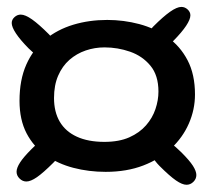

<svg xmlns="http://www.w3.org/2000/svg" viewBox="-20 -553 593 547"><path d="M281 -63.4Q232.8 -63.4 188.9 -74.9Q145 -86.4 110.4 -110.6Q75.8 -134.8 55.7 -173.2Q35.6 -211.8 35.6 -265.8Q35.6 -325.6 55 -369.1Q74.3 -412.6 108.9 -440.7Q143.5 -468.9 188.8 -482.6Q234 -496.2 285.6 -496.2Q332.2 -496.2 376.8 -484.4Q421.3 -472.5 457.2 -447.2Q493.1 -421.9 514.3 -381.5Q535.5 -341.1 535.5 -283.8Q535.5 -241.1 518.2 -201.4Q501 -161.8 468.1 -130.7Q435.2 -99.6 388.1 -81.5Q341 -63.4 281 -63.4ZM55.2 -35.9Q44.3 -35.9 35.8 -44.3Q27.2 -52.6 27.2 -63.7Q27.2 -74.6 37.1 -90Q46.9 -105.3 69.7 -128.1Q87 -145.4 100.8 -154.6Q114.6 -163.8 125.8 -163.8Q137.2 -163.8 147.1 -154.9Q157.1 -146 157.1 -133.8Q157.1 -124.2 150.9 -113.2Q144.8 -102.2 132 -89.4Q103.1 -60.6 85.2 -48.2Q67.3 -35.9 55.2 -35.9ZM103.7 -387.8Q95.1 -387.8 85.2 -394.8Q75.2 -401.8 61.8 -414.9Q37.6 -439.4 25.5 -457.7Q13.4 -476 13.4 -487.4Q13.4 -497.1 21.3 -504.2Q29.1 -511.4 39.1 -511.4Q51.8 -511.4 71.3 -497.7Q90.8 -483.9 119 -455.7Q128.1 -446.9 132.6 -438.9Q137.2 -430.9 137.2 -423.1Q137.2 -415.4 131.8 -407.2Q126.4 -398.9 118.8 -393.3Q111.1 -387.8 103.7 -387.8ZM511.4 -26.6Q499.3 -26.6 481.4 -38.9Q463.5 -51.2 434.6 -80.1Q422.1 -92.9 415.8 -103.9Q409.6 -114.9 409.6 -124.4Q409.6 -136.7 419.5 -145.6Q429.4 -154.5 440.8 -154.5Q452.3 -154.5 466 -145.3Q479.6 -136.1 496.9 -118.8Q519.7 -96 529.6 -80.7Q539.4 -65.3 539.4 -54.4Q539.4 -43.3 531 -35Q522.5 -26.6 511.4 -26.6ZM277.5 -148.8Q319.3 -148.8 348.5 -161.8Q377.6 -174.8 396 -195.9Q414.4 -216.9 422.9 -242.3Q431.4 -267.6 431.4 -292.1Q431.4 -338.3 408.6 -365.8Q385.8 -393.4 350.6 -405.7Q315.4 -418 277.9 -418Q250 -418 224.2 -409.2Q198.4 -400.4 177.9 -382.6Q157.5 -364.7 145.7 -337.4Q133.9 -310.2 133.9 -273.8Q133.9 -234.2 150.3 -206.2Q166.8 -178.3 198.9 -163.6Q231 -148.8 277.5 -148.8ZM432.1 -409.6Q424.9 -409.6 417.2 -415.2Q409.4 -420.8 404 -429.1Q398.6 -437.3 398.6 -444.9Q398.6 -452.8 403.3 -460.8Q408.1 -468.8 416.8 -477.6Q445 -505.8 464.5 -519.5Q484.1 -533.3 496.7 -533.3Q506.7 -533.3 514.5 -526.1Q522.4 -518.9 522.4 -509.3Q522.4 -497.9 510.3 -479.6Q498.2 -461.3 474.1 -436.8Q460.6 -423.6 450.6 -416.6Q440.7 -409.6 432.1 -409.6Z"/></svg>

Font: Gluten Thin
Style: Regular
Weight: 100
Designer: Tyler Finck
Foundry: Etcetera Type Company
Version: Version 1.300